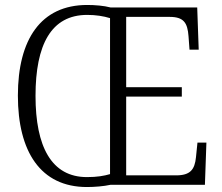

<svg xmlns="http://www.w3.org/2000/svg" viewBox="-20 -744 894 773"><path d="M330 9C360 9 398 6 425 0H805L811 -170H775L769 -111C764 -61 746 -38 689 -38H488V-355H712V-393H488V-676H663C720 -676 735 -652 739 -598L743 -544H780L774 -714H425C399 -721 362 -724 331 -724C145 -724 52 -586 52 -359C52 -134 143 9 330 9ZM330 -31C187 -31 123 -154 123 -358C123 -564 186 -684 331 -684C366 -684 397 -679 423 -671V-43C399 -36 371 -31 330 -31Z"/></svg>

Font: Noto Serif Myanmar SemiCondensed Light
Style: Regular
Weight: 300
Width: 4
Designer: Ben Mitchell and the Monotype Design Team
Foundry: Monotype Imaging Inc.
Version: Version 2.106